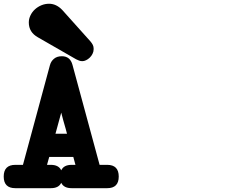

<svg xmlns="http://www.w3.org/2000/svg" viewBox="-21 -943 1246 1009"><path d="M355.5 45.9Q314 45.9 300.8 17.6Q287.6 45.9 246.1 45.9H59.6Q-1.5 45.9 -1.5 -15.1Q-1.5 -76.7 59.6 -76.7H99.6Q135.3 -208.5 170.7 -339.1Q206.1 -469.7 241.7 -601.6V-601.1Q246.6 -620.6 262.5 -634Q278.3 -647.5 304.2 -647.5Q347.7 -647.5 359.9 -602.1L502.4 -76.7H542.5Q603 -76.7 603 -15.1Q603 45.9 542.5 45.9ZM454.1 -725.6Q462.4 -715.8 466.8 -707Q471.2 -698.2 471.2 -685.5Q471.2 -671.9 465.3 -660.2Q459.5 -648.4 450.4 -639.9Q441.4 -631.3 431.2 -626.5Q420.9 -621.6 412.1 -621.6Q402.8 -621.6 395.5 -624.3Q388.2 -627 379.4 -631.3L178.7 -746.6Q130.4 -773.4 130.4 -824.7Q130.4 -844.2 139.2 -862.3Q147.9 -880.4 162.6 -893.8Q177.2 -907.2 196.5 -915.3Q215.8 -923.3 236.8 -923.3Q274.9 -923.3 306.2 -890.6ZM375.5 -76.7Q373 -85.4 370.4 -95.5Q367.7 -105.5 364.3 -118.2H237.8Q235.4 -109.9 232.9 -101.3Q230.5 -92.8 226.1 -76.7H246.1Q287.6 -76.7 300.8 -47.9Q314 -76.7 355.5 -76.7ZM331.1 -240.2Q326.7 -257.3 324 -266.8Q321.3 -276.4 318.4 -286.4Q315.4 -296.4 311.5 -310.5Q307.6 -324.7 300.8 -351.1Q293.9 -325.2 286.6 -299.1Q279.3 -272.9 270.5 -240.2Z"/></svg>

Font: Erica Type
Style: Bold Italic
Weight: 700
Monospace: yes
Designer: Peter Wiegel
Foundry: Peter Wiegel
Version: Version 1.000 2010 initial release